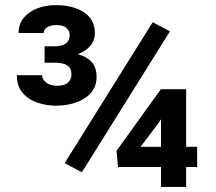

<svg xmlns="http://www.w3.org/2000/svg" viewBox="-20 -737 850 757"><path d="M649.9 -613.3 302.7 -57.6 234.9 -93.8 582 -649.4ZM757.3 -158.2V-78.6H713.9V0H614.7V-78.6H445.3L439.5 -142.6L614.3 -385.3H713.9V-158.2ZM534.2 -158.2H614.7V-266.6L606.9 -254.4ZM155.8 -489.7V-554.7H199.2Q227.5 -554.7 241.2 -566.9Q254.9 -579.1 254.9 -599.1Q254.9 -613.3 243.2 -625.7Q231.4 -638.2 202.1 -638.2Q181.6 -638.2 167 -629.9Q152.3 -621.6 152.3 -606.9H53.2Q53.2 -642.6 73.7 -667Q94.2 -691.4 127.4 -704.1Q160.6 -716.8 199.2 -716.8Q268.1 -716.8 311 -688.5Q354 -660.2 354 -606.4Q354 -577.1 335.7 -555.9Q317.4 -534.7 286.6 -523.4Q321.3 -514.2 341.1 -492.7Q360.8 -471.2 360.8 -433.6Q360.8 -379.9 314.5 -350.1Q268.1 -320.3 199.2 -320.3Q163.6 -320.3 128.2 -332Q92.8 -343.8 69.6 -370.4Q46.4 -397 46.4 -440.4H146Q146 -423.8 162.1 -411.4Q178.2 -398.9 205.6 -398.9Q235.4 -398.9 248.5 -411.9Q261.7 -424.8 261.7 -442.9Q261.7 -468.8 244.9 -479.2Q228 -489.7 199.2 -489.7Z"/></svg>

Font: Vazirmatn FD
Style: Bold
Weight: 700
Designer: Saber Rastikerdar
Foundry: Saber Rastikerdar
Version: Version 33.001